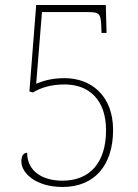

<svg xmlns="http://www.w3.org/2000/svg" viewBox="-20 -734 550 764"><path d="M229 10C356 10 430 -76 430 -217C430 -353 343 -423 237 -423C187 -423 154 -413 124 -401L147 -686H323C374 -686 381 -683 383 -630L384 -603H404L401 -714H124L97 -370L111 -366C142 -385 184 -398 237 -398C335 -398 402 -336 402 -216C402 -87 338 -15 228 -15C149 -15 88 -53 88 -126C76 -126 65 -118 65 -91C65 -46 122 10 229 10Z"/></svg>

Font: Noto Serif SemiCondensed Thin
Style: Regular
Weight: 100
Width: 4
Designer: Monotype Design Team
Foundry: Monotype Imaging Inc.
Version: Version 2.015